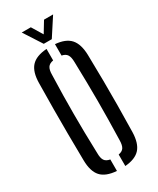

<svg xmlns="http://www.w3.org/2000/svg" viewBox="-240 -1031 913 1108"><g transform="rotate(-30 217.0 -477.0)"><path d="M189.5 6.5Q118 1.5 86.2 -33.8Q54.5 -69 53.5 -142.5Q52 -240 51.5 -321.2Q51 -402.5 51.5 -482.5Q52 -562.5 53.5 -657.5Q54.5 -731 86.2 -766.2Q118 -801.5 189.5 -806.5V-730Q163.5 -725.5 153 -709.5Q142.5 -693.5 142.5 -661Q140 -587.5 139 -525Q138 -462.5 138 -402.8Q138 -343 139 -279Q140 -215 142.5 -139Q142.5 -106 153 -90.2Q163.5 -74.5 189.5 -70ZM245.5 6V-70.5Q271 -75 281 -90.8Q291 -106.5 291.5 -139Q293.5 -213.5 294.5 -276.8Q295.5 -340 295.5 -399.8Q295.5 -459.5 294.5 -522.8Q293.5 -586 291.5 -661Q291 -693 281 -709Q271 -725 245.5 -730V-806Q314.5 -800.5 345.8 -765.2Q377 -730 379 -657.5Q381 -562.5 381.8 -482.2Q382.5 -402 381.8 -321Q381 -240 379 -142.5Q377 -69.5 345.8 -34.5Q314.5 0.5 245.5 6ZM190.5 -840 113 -960H173.5L217.5 -887.5L261.5 -960H322L244 -840Z"/></g></svg>

Font: Big Shoulders Stencil Text Medium
Style: Regular
Weight: 500
Designer: Patric King
Foundry: XO Type Co
Version: Version 1.000